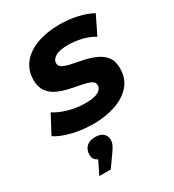

<svg xmlns="http://www.w3.org/2000/svg" viewBox="-209 -655 933 1031"><g transform="rotate(-30 258.0 -140.0)"><path d="M215 8Q144 8 81.5 -8Q19 -24 -15 -48L45 -161Q80 -138 130.5 -124Q181 -110 232 -110Q287 -110 312 -124Q337 -138 337 -162Q337 -181 316.5 -190.5Q296 -200 263.5 -206Q231 -212 194.5 -220Q158 -228 125.5 -242.5Q93 -257 72.5 -284.5Q52 -312 52 -357Q52 -417 86.5 -459.5Q121 -502 182 -524Q243 -546 322 -546Q378 -546 431 -534Q484 -522 521 -501L465 -387Q428 -410 385.5 -419Q343 -428 306 -428Q252 -428 227 -412.5Q202 -397 202 -375Q202 -355 222.5 -345Q243 -335 275 -329Q307 -323 343.5 -315Q380 -307 412.5 -292.5Q445 -278 465.5 -251.5Q486 -225 486 -180Q486 -118 450.5 -76.5Q415 -35 353.5 -13.5Q292 8 215 8ZM100 266 140 185Q111 172 111 141Q111 112 129.5 92.5Q148 73 184 73Q218 73 234.5 88.5Q251 104 251 126Q251 143 244.5 157.5Q238 172 220 197L171 266Z"/></g></svg>

Font: Montserrat
Style: Bold Italic
Weight: 700
Italic angle: -11.3°
Designer: Julieta Ulanovsky
Foundry: Julieta Ulanovsky
Version: Version 9.000; ttfautohint (v1.8.4.7-5d5b)